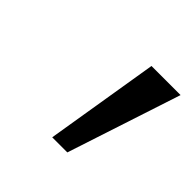

<svg xmlns="http://www.w3.org/2000/svg" viewBox="-91 -928 476 476"><g transform="rotate(45 147.0 -690.5)"><path d="M294 -840 196 -541H143L192 -840Z"/></g></svg>

Font: TypoPRO Sinkin Sans
Style: 400 Italic
Weight: 400
Italic angle: -112°
Designer: Keith Bates
Foundry: K-Type
Version: Sinkin Sans (version 1.0)  by Keith Bates   •   © 2014   www